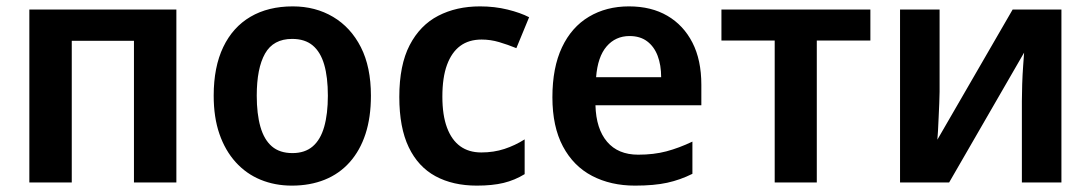

<svg xmlns="http://www.w3.org/2000/svg" viewBox="-20 -572 3421 602"><path d="M533 -542V0H400V-444H205V0H72V-542Z M1143 -272Q1143 -204 1126 -152Q1109 -100 1076.5 -63.5Q1044 -27 998 -8.5Q952 10 895 10Q842 10 797 -8.5Q752 -27 719 -63.5Q686 -100 668 -152Q650 -204 650 -272Q650 -362 680 -424.5Q710 -487 765.5 -519.5Q821 -552 898 -552Q969 -552 1024.5 -519Q1080 -486 1111.5 -424Q1143 -362 1143 -272ZM785 -272Q785 -215 796.5 -174.5Q808 -134 832.5 -113Q857 -92 897 -92Q936 -92 960.5 -113Q985 -134 996.5 -174.5Q1008 -215 1008 -272Q1008 -330 996.5 -369.5Q985 -409 960.5 -429.5Q936 -450 896 -450Q837 -450 811 -404Q785 -358 785 -272Z M1475 10Q1400 10 1345.5 -19.5Q1291 -49 1261.5 -110.5Q1232 -172 1232 -268Q1232 -368 1264.5 -430.5Q1297 -493 1354 -522.5Q1411 -552 1485 -552Q1531 -552 1571.5 -542Q1612 -532 1639 -518L1599 -421Q1572 -432 1545 -440Q1518 -448 1490 -448Q1450 -448 1423 -428Q1396 -408 1381.5 -368.5Q1367 -329 1367 -269Q1367 -211 1381.5 -172Q1396 -133 1423 -113.5Q1450 -94 1489 -94Q1528 -94 1561.5 -105Q1595 -116 1625 -135V-26Q1594 -7 1559 1.5Q1524 10 1475 10Z M1952 -552Q2022 -552 2072.5 -522.5Q2123 -493 2151 -438.5Q2179 -384 2179 -306V-242H1847Q1849 -168 1883.5 -127.5Q1918 -87 1981 -87Q2030 -87 2069.5 -97.5Q2109 -108 2151 -128V-27Q2113 -8 2072 1Q2031 10 1971 10Q1895 10 1836.5 -20.5Q1778 -51 1745 -113Q1712 -175 1712 -267Q1712 -360 1742 -423.5Q1772 -487 1826.5 -519.5Q1881 -552 1952 -552ZM1954 -459Q1910 -459 1882 -426.5Q1854 -394 1849 -330H2053Q2053 -368 2042 -397Q2031 -426 2009 -442.5Q1987 -459 1954 -459Z M2709 -445H2541V0H2409V-445H2242V-542H2709Z M2926 -284Q2926 -270 2925 -248.5Q2924 -227 2923 -203.5Q2922 -180 2921 -161.5Q2920 -143 2919 -134L3155 -542H3308V0H3184V-255Q3184 -278 3185 -308Q3186 -338 3188 -365.5Q3190 -393 3191 -407L2956 0H2802V-542H2926Z"/></svg>

Font: Noto Sans Display SemiBold
Style: Regular
Weight: 600
Designer: Monotype Design Team
Foundry: Monotype Imaging Inc.
Version: Version 2.003